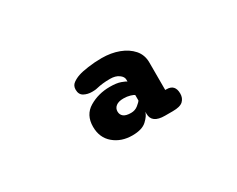

<svg xmlns="http://www.w3.org/2000/svg" viewBox="-48 -899 715 580"><g transform="rotate(-30 309.5 -609.5)"><path d="M401.5 -487Q356 -487 356 -520V-527Q353 -514.5 337 -499.5Q321 -484.5 287 -484.5Q248.5 -484.5 222.5 -506.5Q196.5 -528.5 196.5 -566.5Q196.5 -608 228.5 -627Q260.5 -646 300.5 -646Q324 -646 337.8 -641Q351.5 -636 355 -633V-640Q355 -650 343.5 -658.2Q332 -666.5 313.5 -666.5Q298.5 -666.5 287.8 -665.2Q277 -664 266.5 -661.5Q261 -660 255.5 -659.8Q250 -659.5 247 -659.5Q231.5 -659.5 219.2 -666.2Q207 -673 207 -690Q207 -704 217.5 -711.5Q228 -719 240.5 -723Q252 -727 274.8 -730.2Q297.5 -733.5 322.5 -733.5Q355 -733.5 381.8 -723.5Q408.5 -713.5 424.8 -695Q441 -676.5 441 -650V-554H445.5Q475 -554 475 -522Q475 -506.5 465 -496.8Q455 -487 429 -487ZM355 -586Q352.5 -588.5 342 -591.8Q331.5 -595 318.5 -595Q301.5 -595 292.5 -588Q283.5 -581 283.5 -569.5Q283.5 -558.5 291.5 -552Q299.5 -545.5 317.5 -545.5Q331.5 -545.5 342 -554Q352.5 -562.5 355 -567Z"/></g></svg>

Font: Sono Monospace ExtraBold
Style: Regular
Weight: 800
Version: Version 2.112